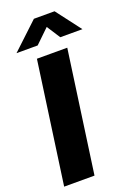

<svg xmlns="http://www.w3.org/2000/svg" viewBox="-178 -1031 775 1100"><g transform="rotate(-20 210.0 -481.5)"><path d="M302 -742 198 0H13L117 -742ZM232 -894 147 -812H18L179 -963H305L420 -812H285Z"/></g></svg>

Font: Morrison ExtraBold
Style: Regular
Weight: 800
Designer: Pablo Impallari, Rodrigo Fuenzalida (Modified by Dan O. Williams)
Version: Version 0.03;June 6, 2019;FontCreator 11.5.0.2425 64-bit; tt